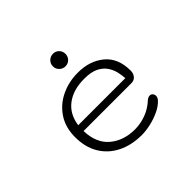

<svg xmlns="http://www.w3.org/2000/svg" viewBox="-132 -699 870 870"><g transform="rotate(-45 302.5 -264.5)"><path d="M299.8 -456.5Q283.2 -456.5 271.2 -468.3Q259.3 -480 259.3 -496.6Q259.3 -513.7 271.2 -525.4Q283.2 -537.1 299.8 -537.1Q316.9 -537.1 328.4 -525.4Q339.8 -513.7 339.8 -496.6Q339.8 -480 328.4 -468.3Q316.9 -456.5 299.8 -456.5ZM324.7 8.3Q259.8 8.3 209.7 -16.4Q159.7 -41 131.6 -87.4Q103.5 -133.8 103.5 -198.7Q103.5 -261.2 133.1 -305.7Q162.6 -350.1 211.7 -373.5Q260.7 -397 319.3 -397Q395 -397 445.1 -355.5Q495.1 -314 495.1 -233.9Q495.1 -215.8 484.9 -203.6Q474.6 -191.4 457.5 -191.4H150.4Q152.8 -111.8 200.7 -71.8Q248.5 -31.7 320.8 -31.7Q356.4 -31.7 392.1 -44.9Q427.7 -58.1 456.1 -85Q466.3 -93.3 476.1 -93.3Q484.9 -93.3 490.2 -86.9Q495.6 -80.6 495.6 -71.8Q495.6 -61 486.8 -51.3Q468.8 -31.7 440.4 -18.6Q412.1 -5.4 381.1 1.5Q350.1 8.3 324.7 8.3ZM151.9 -227.1H453.6Q452.6 -245.1 447.8 -267.3Q442.9 -289.6 429.4 -310.1Q416 -330.6 389.9 -343.8Q363.8 -356.9 320.3 -356.9Q249 -356.9 204.8 -323.2Q160.6 -289.6 151.9 -227.1Z"/></g></svg>

Font: Cutive Mono
Style: Regular
Weight: 400
Designer: Vernon Adams
Foundry: Vernon Adams
Version: Version 1.110; ttfautohint (v1.8.4.7-5d5b)